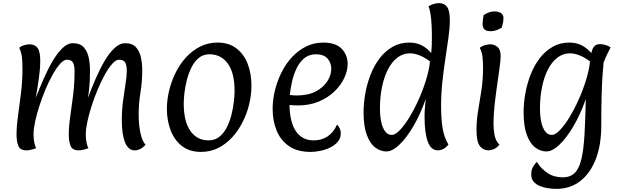

<svg xmlns="http://www.w3.org/2000/svg" viewBox="-20 -957 3985 1231"><path d="M150 7Q110 7 98 -21Q86 -49 86 -93Q86 -146 95.5 -214Q105 -282 114.5 -359.5Q124 -437 124 -516Q124 -552 121 -586.5Q118 -621 103 -650Q114 -661 134.5 -667Q155 -673 169 -673Q203 -673 220.5 -650Q238 -627 238 -568Q238 -517 229 -453Q220 -389 209 -330Q233 -390 260 -452Q287 -514 317.5 -565.5Q348 -617 380.5 -648.5Q413 -680 447 -680Q493 -680 516.5 -654.5Q540 -629 548.5 -589Q557 -549 557 -507Q557 -473 556 -448Q555 -423 552.5 -396Q550 -369 544 -330Q567 -392 594 -454Q621 -516 651 -567Q681 -618 714.5 -649Q748 -680 782 -680Q828 -680 851.5 -654.5Q875 -629 883.5 -589Q892 -549 892 -507Q892 -433 880.5 -363.5Q869 -294 869 -220Q869 -191 872.5 -154Q876 -117 885.5 -83.5Q895 -50 913 -29Q896 -10 878.5 -1.5Q861 7 844 7Q803 7 782 -43.5Q761 -94 761 -187Q761 -251 769 -311Q777 -371 785 -420.5Q793 -470 793 -501Q793 -537 783 -555.5Q773 -574 743 -574Q723 -574 700 -548.5Q677 -523 653 -480Q629 -437 607 -384.5Q585 -332 567.5 -278Q550 -224 540 -176.5Q530 -129 530 -95Q530 -64 535.5 -40Q541 -16 547 -7Q528 0 513 3.5Q498 7 485 7Q445 7 433 -21Q421 -49 421 -93Q421 -146 430.5 -210.5Q440 -275 449 -348.5Q458 -422 458 -501Q458 -537 448 -555.5Q438 -574 409 -574Q389 -574 366 -548.5Q343 -523 318.5 -480Q294 -437 272 -384.5Q250 -332 232.5 -278Q215 -224 205 -176.5Q195 -129 195 -95Q195 -64 200.5 -40Q206 -16 212 -7Q193 0 178 3.5Q163 7 150 7Z M1268 17Q1196 17 1147.5 -20Q1099 -57 1074.5 -120Q1050 -183 1050 -259Q1050 -317 1064.5 -376.5Q1079 -436 1106 -491Q1133 -546 1173 -589.5Q1213 -633 1263.5 -658.5Q1314 -684 1375 -684Q1447 -684 1495.5 -647Q1544 -610 1568 -547.5Q1592 -485 1592 -408Q1592 -350 1578 -290.5Q1564 -231 1536.5 -176Q1509 -121 1469.5 -77.5Q1430 -34 1379.5 -8.5Q1329 17 1268 17ZM1317 -57Q1358 -57 1387 -80.5Q1416 -104 1435 -142Q1454 -180 1464.5 -223Q1475 -266 1479.5 -306Q1484 -346 1484 -373Q1484 -490 1440.5 -549.5Q1397 -609 1323 -609Q1283 -609 1254.5 -585.5Q1226 -562 1207.5 -524.5Q1189 -487 1178 -444Q1167 -401 1162.5 -361Q1158 -321 1158 -294Q1158 -177 1201 -117Q1244 -57 1317 -57Z M1972 17Q1887 17 1833 -20Q1779 -57 1753.5 -120Q1728 -183 1728 -259Q1728 -317 1742.5 -376.5Q1757 -436 1784 -491Q1811 -546 1851 -589.5Q1891 -633 1941.5 -658.5Q1992 -684 2053 -684Q2133 -684 2171 -644Q2209 -604 2209 -548Q2209 -504 2187.5 -457.5Q2166 -411 2124.5 -371Q2083 -331 2024 -306Q1965 -281 1890 -281Q1863 -281 1836 -284Q1838 -172 1878 -114.5Q1918 -57 1991 -57Q2041 -57 2079 -81.5Q2117 -106 2141 -158Q2153 -147 2159 -131.5Q2165 -116 2165 -102Q2165 -71 2146 -48.5Q2127 -26 2097.5 -11.5Q2068 3 2034.5 10Q2001 17 1972 17ZM1883 -345Q1956 -345 2005 -371Q2054 -397 2079 -436.5Q2104 -476 2104 -515Q2104 -554 2080 -581.5Q2056 -609 2006 -609Q1961 -609 1930.5 -583.5Q1900 -558 1881 -517.5Q1862 -477 1852 -432Q1842 -387 1838 -348Q1862 -345 1883 -345Z M2458 14Q2419 14 2385.5 -11.5Q2352 -37 2331.5 -92.5Q2311 -148 2311 -237Q2311 -297 2322.5 -360Q2334 -423 2357 -481Q2380 -539 2415 -584.5Q2450 -630 2497.5 -657Q2545 -684 2604 -684Q2651 -684 2686 -665Q2721 -646 2745 -617Q2747 -637 2748 -663.5Q2749 -690 2749 -718Q2749 -758 2747 -797.5Q2745 -837 2740 -868.5Q2735 -900 2727 -915Q2738 -925 2758.5 -931Q2779 -937 2794 -937Q2829 -937 2846.5 -913Q2864 -889 2864 -826Q2864 -779 2855.5 -717.5Q2847 -656 2836 -584Q2825 -512 2816.5 -435Q2808 -358 2808 -280Q2808 -195 2817.5 -136.5Q2827 -78 2855 -30Q2840 -11 2822.5 -2Q2805 7 2787 7Q2743 7 2722.5 -49.5Q2702 -106 2702 -206Q2702 -240 2704.5 -268Q2707 -296 2710 -323Q2675 -224 2630.5 -148Q2586 -72 2540.5 -29Q2495 14 2458 14ZM2492 -92Q2514 -92 2543.5 -122.5Q2573 -153 2604 -203.5Q2635 -254 2663 -316Q2691 -378 2711 -442.5Q2731 -507 2737 -563Q2701 -590 2669 -602.5Q2637 -615 2608 -615Q2563 -615 2527 -587Q2491 -559 2466.5 -510.5Q2442 -462 2429 -398Q2416 -334 2416 -262Q2416 -215 2424 -176.5Q2432 -138 2449 -115Q2466 -92 2492 -92Z M3208 -841Q3208 -830 3205.5 -815Q3203 -800 3197 -780Q3160 -757 3128 -757Q3098 -757 3086 -768.5Q3074 -780 3074 -804Q3074 -815 3076 -829Q3078 -843 3081 -861Q3118 -884 3150 -884Q3173 -884 3190.5 -874Q3208 -864 3208 -841ZM3113 7Q3078 7 3056.5 -21Q3035 -49 3035 -125Q3035 -184 3045.5 -247Q3056 -310 3066.5 -378Q3077 -446 3077 -521Q3077 -553 3074 -587.5Q3071 -622 3056 -650Q3067 -661 3088 -667Q3109 -673 3123 -673Q3149 -673 3169.5 -656Q3190 -639 3190 -597Q3190 -572 3183 -522Q3176 -472 3167 -409.5Q3158 -347 3151 -283Q3144 -219 3144 -166Q3144 -127 3150.5 -91.5Q3157 -56 3182 -29Q3163 -7 3144 0Q3125 7 3113 7Z M3548 254Q3523 254 3495 250Q3467 246 3442 236Q3417 226 3401.5 208Q3386 190 3386 161Q3386 131 3398.5 111Q3411 91 3422 81Q3448 124 3490 152Q3532 180 3587 180Q3637 180 3665.5 151Q3694 122 3708 61.5Q3722 1 3727.5 -94Q3733 -189 3736 -322Q3701 -223 3656.5 -147.5Q3612 -72 3566.5 -29Q3521 14 3484 14Q3445 14 3411.5 -11.5Q3378 -37 3357.5 -92.5Q3337 -148 3337 -237Q3337 -297 3348.5 -360Q3360 -423 3383 -481Q3406 -539 3441 -584.5Q3476 -630 3523.5 -657Q3571 -684 3630 -684Q3677 -684 3712 -665Q3747 -646 3771 -617Q3779 -650 3792 -662Q3805 -674 3826 -674Q3843 -674 3862.5 -668.5Q3882 -663 3895 -653Q3885 -635 3873 -610Q3861 -585 3850 -556Q3846 -519 3842.5 -466Q3839 -413 3837 -336.5Q3835 -260 3835 -151Q3835 -27 3799.5 64Q3764 155 3699.5 204.5Q3635 254 3548 254ZM3518 -92Q3540 -92 3569.5 -122.5Q3599 -153 3630 -203.5Q3661 -254 3689 -316Q3717 -378 3737 -442.5Q3757 -507 3763 -563Q3727 -590 3695 -602.5Q3663 -615 3634 -615Q3589 -615 3553 -587Q3517 -559 3492.5 -510.5Q3468 -462 3455 -398Q3442 -334 3442 -262Q3442 -215 3450 -176.5Q3458 -138 3475 -115Q3492 -92 3518 -92Z"/></svg>

Font: Paprika
Style: Regular
Weight: 400
Designer: Eduardo Rodriguez Tunni
Foundry: Eduardo Rodriguez Tunni
Version: Version 1.010; ttfautohint (v1.8.3)